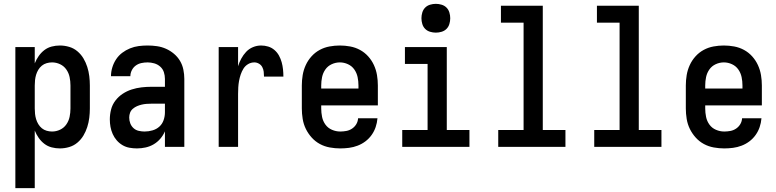

<svg xmlns="http://www.w3.org/2000/svg" viewBox="-20 -765 4040 1000"><path d="M60 215V-520H161V-435Q169 -455 181.5 -473Q194 -491 211 -504Q228 -517 249 -522.5Q270 -528 292 -528Q316 -528 340 -521Q364 -514 383 -498Q402 -482 414.5 -461Q427 -440 434.5 -416.5Q442 -393 445 -368.5Q448 -344 448 -320V-200Q448 -176 445 -151.5Q442 -127 434.5 -103.5Q427 -80 414.5 -59Q402 -38 383 -22Q364 -6 340 1Q316 8 292 8Q270 8 249 2.5Q228 -3 211 -16Q194 -29 181.5 -47Q169 -65 161 -85V215ZM251 -80Q273 -80 293 -89.5Q313 -99 325.5 -117Q338 -135 342.5 -156.5Q347 -178 347 -200V-320Q347 -342 342.5 -363.5Q338 -385 325.5 -403Q313 -421 293 -430.5Q273 -440 251 -440Q237 -440 223 -436Q209 -432 198 -423Q187 -414 179.5 -401.5Q172 -389 168 -375.5Q164 -362 162.5 -348Q161 -334 161 -320V-200Q161 -186 162.5 -172Q164 -158 168 -144.5Q172 -131 179.5 -118.5Q187 -106 198 -97Q209 -88 223 -84Q237 -80 251 -80Z M693 8Q674 8 654.5 4.5Q635 1 618 -9Q601 -19 588 -34Q575 -49 567 -67Q559 -85 555.5 -104Q552 -123 552 -143Q552 -169 558.5 -194.5Q565 -220 581 -241Q597 -262 619 -276.5Q641 -291 666 -299Q691 -307 717 -310Q743 -313 769 -313H839V-354Q839 -372 833.5 -389Q828 -406 814.5 -418Q801 -430 783.5 -435Q766 -440 749 -440Q732 -440 716 -436.5Q700 -433 687 -423.5Q674 -414 666.5 -399Q659 -384 659 -368Q659 -368 659 -368Q659 -368 659 -368H558Q558 -368 558 -368Q558 -368 558 -368Q558 -391 565 -414Q572 -437 585 -456.5Q598 -476 616.5 -490Q635 -504 657 -513Q679 -522 702 -525Q725 -528 749 -528Q773 -528 797.5 -524.5Q822 -521 844.5 -511Q867 -501 886 -485Q905 -469 917.5 -448Q930 -427 935 -402.5Q940 -378 940 -354V0H839V-81Q830 -60 815 -42.5Q800 -25 780.5 -13.5Q761 -2 738.5 3Q716 8 693 8ZM733 -80Q754 -80 774.5 -86Q795 -92 810 -105.5Q825 -119 832 -139Q839 -159 839 -180V-225H769Q756 -225 743 -224Q730 -223 717.5 -220Q705 -217 693.5 -212Q682 -207 672 -198.5Q662 -190 657.5 -178Q653 -166 653 -153Q653 -137 658.5 -122.5Q664 -108 675.5 -97.5Q687 -87 702.5 -83.5Q718 -80 733 -80Z M1119 0V-520H1220V-420Q1226 -440 1236.5 -459.5Q1247 -479 1262 -495Q1277 -511 1297.5 -519.5Q1318 -528 1340 -528Q1359 -528 1377 -522.5Q1395 -517 1409.5 -504.5Q1424 -492 1433 -475.5Q1442 -459 1447 -441Q1452 -423 1454 -404Q1456 -385 1456 -366H1355Q1355 -379 1353.5 -391.5Q1352 -404 1346 -415.5Q1340 -427 1328.5 -433.5Q1317 -440 1305 -440Q1287 -440 1272 -431Q1257 -422 1248 -407.5Q1239 -393 1233.5 -376.5Q1228 -360 1225 -343.5Q1222 -327 1221 -310Q1220 -293 1220 -276V0Z M1752 8Q1725 8 1697.5 3Q1670 -2 1646 -15Q1622 -28 1603.5 -48.5Q1585 -69 1573 -93.5Q1561 -118 1556.5 -145.5Q1552 -173 1552 -200V-320Q1552 -347 1556.5 -374Q1561 -401 1572.5 -426Q1584 -451 1602.5 -471.5Q1621 -492 1645 -505Q1669 -518 1696 -523Q1723 -528 1750 -528Q1777 -528 1804 -523Q1831 -518 1855 -505Q1879 -492 1897.5 -471.5Q1916 -451 1927.5 -426Q1939 -401 1943.5 -374Q1948 -347 1948 -320V-216H1653V-200Q1653 -178 1657.5 -156Q1662 -134 1675 -116Q1688 -98 1709 -89Q1730 -80 1752 -80Q1768 -80 1784 -83Q1800 -86 1813.5 -95Q1827 -104 1835.5 -118Q1844 -132 1845 -149H1946Q1944 -125 1936.5 -103Q1929 -81 1915.5 -62Q1902 -43 1883.5 -29Q1865 -15 1843 -6.5Q1821 2 1798 5Q1775 8 1752 8ZM1847 -304V-320Q1847 -342 1842.5 -363.5Q1838 -385 1825.5 -403Q1813 -421 1792.5 -430.5Q1772 -440 1750 -440Q1728 -440 1707.5 -430.5Q1687 -421 1674.5 -403Q1662 -385 1657.5 -363.5Q1653 -342 1653 -320V-304Z M2075 0V-88H2207V-432H2089V-520H2307V-88H2425V0ZM2250 -595Q2235 -595 2220 -599.5Q2205 -604 2194.5 -614.5Q2184 -625 2179.5 -640Q2175 -655 2175 -670Q2175 -685 2179.5 -700Q2184 -715 2194.5 -725.5Q2205 -736 2220 -740.5Q2235 -745 2250 -745Q2265 -745 2280 -740.5Q2295 -736 2305.5 -725.5Q2316 -715 2320.5 -700Q2325 -685 2325 -670Q2325 -655 2320.5 -640Q2316 -625 2305.5 -614.5Q2295 -604 2280 -599.5Q2265 -595 2250 -595Z M2575 0V-88H2707V-647H2589V-735H2807V-88H2925V0Z M3075 0V-88H3207V-647H3089V-735H3307V-88H3425V0Z M3752 8Q3725 8 3697.5 3Q3670 -2 3646 -15Q3622 -28 3603.5 -48.5Q3585 -69 3573 -93.5Q3561 -118 3556.5 -145.5Q3552 -173 3552 -200V-320Q3552 -347 3556.5 -374Q3561 -401 3572.5 -426Q3584 -451 3602.5 -471.5Q3621 -492 3645 -505Q3669 -518 3696 -523Q3723 -528 3750 -528Q3777 -528 3804 -523Q3831 -518 3855 -505Q3879 -492 3897.5 -471.5Q3916 -451 3927.5 -426Q3939 -401 3943.5 -374Q3948 -347 3948 -320V-216H3653V-200Q3653 -178 3657.5 -156Q3662 -134 3675 -116Q3688 -98 3709 -89Q3730 -80 3752 -80Q3768 -80 3784 -83Q3800 -86 3813.5 -95Q3827 -104 3835.5 -118Q3844 -132 3845 -149H3946Q3944 -125 3936.5 -103Q3929 -81 3915.5 -62Q3902 -43 3883.5 -29Q3865 -15 3843 -6.5Q3821 2 3798 5Q3775 8 3752 8ZM3847 -304V-320Q3847 -342 3842.5 -363.5Q3838 -385 3825.5 -403Q3813 -421 3792.5 -430.5Q3772 -440 3750 -440Q3728 -440 3707.5 -430.5Q3687 -421 3674.5 -403Q3662 -385 3657.5 -363.5Q3653 -342 3653 -320V-304Z"/></svg>

Font: Zed Mono Semibold
Style: Regular
Weight: 600
Monospace: yes
Designer: Belleve Invis
Foundry: Belleve Invis
Version: Version 1.0.0; ttfautohint (v1.8.4)